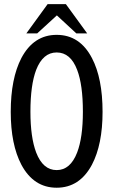

<svg xmlns="http://www.w3.org/2000/svg" viewBox="-20 -877 540 915"><path d="M250 -627Q316.4 -627 347.7 -543.9Q375 -472.7 375 -344.7Q375 -221.7 347.7 -150.4Q315.4 -66.4 250 -66.4Q184.6 -66.4 152.3 -150.4Q125 -222.7 125 -344.7Q125 -471.7 152.3 -543.9Q184.6 -627 250 -627ZM250 -710.9Q140.6 -710.9 82 -600.6Q31.2 -502.9 31.2 -343.8Q31.2 -188.5 82 -91.8Q140.6 17.6 250 17.6Q359.4 17.6 418 -91.8Q468.8 -188.5 468.8 -343.8Q468.8 -503.9 418 -600.6Q360.4 -710.9 250 -710.9ZM157.2 -717.8 251 -803.7 343.8 -717.8H395.5L293.9 -857.4H207L105.5 -717.8Z"/></svg>

Font: GungsuhChe
Style: Regular
Weight: 400
Monospace: yes
Version: Version 2.21